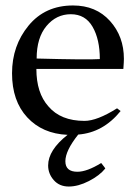

<svg xmlns="http://www.w3.org/2000/svg" viewBox="-20 -484 510 702"><path d="M266 8Q219 67 219 105.5Q219 144 263 144Q298 144 350 112Q366 132 365 132Q344 158 305 178Q266 198 231.5 198Q197 198 176.5 174.5Q156 151 156 121Q156 65 227 9Q135 5 79.5 -55Q24 -115 24 -216Q24 -317 84.5 -390.5Q145 -464 247 -464Q331 -464 382 -407.5Q433 -351 433 -269Q433 -258 431 -232H113Q113 -144 157 -95Q202 -42 289 -42Q335 -42 408 -88L421 -78Q357 1 266 8ZM345 -268Q345 -340 318.5 -386Q292 -432 239 -432Q186 -432 150 -389Q114 -346 114 -270Q301 -265 345 -268Z"/></svg>

Font: GFS Didot
Style: Regular
Weight: 400
Designer: Takis Katsoulidis and George D. Matthiopoulos
Foundry: Takis Katsoulidis and George D. Matthiopoulos
Version: Version 1.0